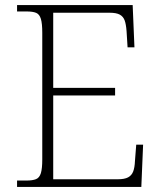

<svg xmlns="http://www.w3.org/2000/svg" viewBox="-20 -734 633 754"><path d="M47 0V-25H84Q108 -25 121.5 -30.5Q135 -36 140.5 -54Q146 -72 146 -108V-605Q146 -642 140.5 -660Q135 -678 122 -683.5Q109 -689 84 -689H47V-714H501L508 -548H481L477 -612Q475 -639 469.5 -654Q464 -669 450.5 -676.5Q437 -684 410 -684H189V-389H432V-359H189V-30H442Q469 -30 483 -37.5Q497 -45 503 -60.5Q509 -76 510 -102L515 -166H542L535 0Z"/></svg>

Font: Noto Serif Hebrew ExtraLight
Style: Regular
Weight: 250
Version: Version 2.003